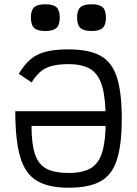

<svg xmlns="http://www.w3.org/2000/svg" viewBox="-20 -864 640 898"><path d="M300.5 -633Q395.5 -633 449.5 -603.5Q503.5 -574 526.5 -503.2Q549.5 -432.5 549.5 -309.5Q549.5 -187 526.5 -116Q503.5 -45 449.5 -15.5Q395.5 14 300.5 14Q206.5 14 152 -18.8Q97.5 -51.5 74.5 -129.8Q51.5 -208 51.5 -344H514V-275H127.5Q127.5 -192 143.2 -143.8Q159 -95.5 197 -75.2Q235 -55 300.5 -55Q367 -55 404.8 -77.5Q442.5 -100 458.5 -153.8Q474.5 -207.5 474.5 -300.5Q474.5 -401 458.5 -458.2Q442.5 -515.5 404.8 -539.8Q367 -564 300.5 -564Q255 -564 223.8 -556Q192.5 -548 170.2 -529.5Q148 -511 128 -478.5L68 -518.5Q93.5 -562 123.2 -587Q153 -612 195.2 -622.5Q237.5 -633 300.5 -633ZM408 -719Q371.5 -719 356 -733.2Q340.5 -747.5 340.5 -782.5Q340.5 -816 356 -830Q371.5 -844 408 -844Q445 -844 460.2 -830Q475.5 -816 475.5 -782.5Q475.5 -747.5 460.2 -733.2Q445 -719 408 -719ZM192 -719Q155.5 -719 140 -733.2Q124.5 -747.5 124.5 -782.5Q124.5 -816 140 -830Q155.5 -844 192 -844Q229 -844 244.2 -830Q259.5 -816 259.5 -782.5Q259.5 -747.5 244.2 -733.2Q229 -719 192 -719Z"/></svg>

Font: Victor Mono Thin
Style: Regular
Weight: 100
Monospace: yes
Designer: Rune Bjørnerås
Version: Version 1.561;gftools[0.9.30]